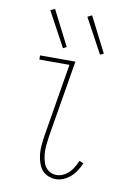

<svg xmlns="http://www.w3.org/2000/svg" viewBox="-86 -804 603 867"><g transform="rotate(10 216.0 -370.5)"><path d="M231 8Q255 8 278 -5Q301 -18 316.5 -39Q332 -60 342 -84L323 -92Q315 -72 302.5 -53.5Q290 -35 271 -23Q252 -11 231 -11Q210 -11 194 -23Q178 -35 171.5 -54Q165 -73 163 -93Q161 -113 163 -134Q165 -155 168 -176L227 -530H65V-511H203L148 -179Q144 -154 142 -130Q140 -106 143.5 -82Q147 -58 156.5 -37Q166 -16 186.5 -4Q207 8 231 8ZM331 -580 347 -588 265 -749 245 -739ZM161 -580 177 -588 95 -749 75 -739Z"/></g></svg>

Font: Iosevka Sparkle Thin
Style: Italic
Weight: 100
Italic angle: -9°
Designer: Belleve Invis
Foundry: Belleve Invis
Version: Version 4.5.0; ttfautohint (v1.8.3)